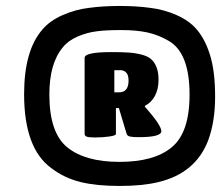

<svg xmlns="http://www.w3.org/2000/svg" viewBox="-20 -761 735 638"><path d="M150.9 -202.1Q60.1 -267.6 60.1 -448.2Q60.1 -593.3 121.1 -663.1Q146 -692.4 188.2 -710.9Q230.5 -729.5 275.9 -734.9Q322.8 -741.2 377.9 -741.2Q433.6 -741.2 479 -734.9Q524.4 -729.5 566.7 -710.9Q608.9 -692.4 633.8 -663.1Q662.1 -629.9 678.2 -577.1Q694.8 -523.9 694.8 -439.9Q694.8 -356.9 671.9 -294.9Q630.4 -185.5 505.9 -155.8Q453.6 -143.1 377 -143.1Q301.3 -143.1 249 -155.8Q194.3 -168.9 150.9 -202.1ZM609.9 -446.8Q609.9 -585 541 -625Q506.8 -645 470.2 -653.1Q433.6 -661.1 382.8 -661.1Q331.1 -661.1 303.2 -657.2Q269.5 -653.3 238 -639.6Q206.5 -626 189 -604Q144 -550.8 144 -446.8Q144 -319.3 204.1 -271Q263.7 -223.1 377 -223.1Q491.7 -223.1 549.8 -271Q609.9 -319.3 609.9 -446.8ZM462.9 -410.2 460.9 -407.2Q516.1 -344.7 516.1 -325.2Q516.1 -305.2 440.9 -305.2Q419.9 -305.2 411.4 -307.4Q402.8 -309.6 400.9 -315.9L375 -401.9H365.2V-315.9Q365.2 -310.5 343 -307.4Q320.8 -304.2 295.9 -304.2Q275.4 -304.2 268.3 -306.9Q261.2 -309.6 261.2 -315.9V-568.8Q261.2 -587.9 350.1 -587.9Q385.3 -587.9 407.2 -586.4Q429.2 -585 450.2 -579.6Q471.2 -574.2 482.4 -564.2Q493.7 -554.2 500.2 -537.4Q506.8 -520.5 506.8 -496.1Q506.8 -464.4 494.6 -442.1Q482.4 -419.9 462.9 -410.2ZM359.9 -527.8V-454.1H375Q407.2 -454.1 407.2 -493.2Q407.2 -511.7 399.4 -519.8Q391.6 -527.8 379.9 -527.8Z"/></svg>

Font: GGS TheRock Black
Style: Regular
Weight: 900
Designer: Rodrigo Fuenzalida (2012); Goodgame Studios (2014)
Foundry: Rodrigo Fuenzalida,2012;  GGS,2014
Version: Version 1.002 | FøM Mod